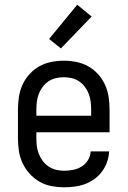

<svg xmlns="http://www.w3.org/2000/svg" viewBox="-20 -785 540 813"><path d="M252 8Q225 8 198 3Q171 -2 147.5 -15.5Q124 -29 105.5 -49.5Q87 -70 75.5 -94.5Q64 -119 60 -146Q56 -173 56 -200V-320Q56 -347 60 -374Q64 -401 75 -425.5Q86 -450 104.5 -470.5Q123 -491 146 -504Q169 -517 196 -522.5Q223 -528 250 -528Q277 -528 304 -522.5Q331 -517 354 -504Q377 -491 395.5 -470.5Q414 -450 425 -425.5Q436 -401 440 -374Q444 -347 444 -320V-225H134V-200Q134 -183 136 -166Q138 -149 144.5 -133Q151 -117 161.5 -103Q172 -89 186.5 -79.5Q201 -70 218 -66Q235 -62 252 -62Q271 -62 290.5 -66Q310 -70 326 -80Q342 -90 352.5 -107Q363 -124 364 -144H442Q441 -121 433.5 -99.5Q426 -78 412.5 -59.5Q399 -41 380.5 -27.5Q362 -14 341 -6Q320 2 297 5Q274 8 252 8ZM366 -295V-320Q366 -337 364 -354Q362 -371 356 -387Q350 -403 339.5 -417Q329 -431 315 -440.5Q301 -450 284 -454Q267 -458 250 -458Q233 -458 216 -454Q199 -450 185 -440.5Q171 -431 160.5 -417Q150 -403 144 -387Q138 -371 136 -354Q134 -337 134 -320V-295ZM238 -580 188 -620 307 -765 368 -715Z"/></svg>

Font: Iosevka Algr
Style: Regular
Weight: 400
Monospace: yes
Designer: Belleve Invis
Foundry: Belleve Invis
Version: Version 26.0.2; ttfautohint (v1.8.3)